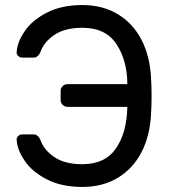

<svg xmlns="http://www.w3.org/2000/svg" viewBox="-20 -730 676 760"><path d="M247 -307Q236 -307 228 -315Q220 -323 220 -334V-370Q220 -381 228 -389Q236 -397 247 -397H484Q484 -489 441.5 -554.5Q399 -620 306 -620Q237 -620 195.5 -592Q154 -564 140 -524Q136 -514 129 -508Q122 -502 114 -502H68Q59 -502 52 -508.5Q45 -515 46 -524Q48 -562 77 -605.5Q106 -649 164.5 -679.5Q223 -710 306 -710Q386 -710 446 -674Q506 -638 540 -572.5Q574 -507 578 -419Q580 -389 580 -350Q580 -312 578 -281Q574 -193 540 -127.5Q506 -62 446 -26Q386 10 306 10Q223 10 164.5 -20.5Q106 -51 77 -94.5Q48 -138 46 -176Q45 -185 52 -191.5Q59 -198 68 -198H114Q122 -198 129 -192Q136 -186 140 -176Q154 -136 195.5 -108Q237 -80 306 -80Q396 -80 439 -142.5Q482 -205 484 -307Z"/></svg>

Font: Rubik
Style: Regular
Weight: 400
Designer: Hubert & Fischer
Foundry: Hubert & Fischer
Version: Version 1.100